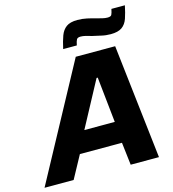

<svg xmlns="http://www.w3.org/2000/svg" viewBox="-172 -1009 1006 1115"><g transform="rotate(-15 331.5 -451.5)"><path d="M-43 0 329 -688H566L645 0H475L459 -136H206L132 0ZM267 -264H450L421 -538H414ZM270 -750Q280 -796 291.5 -827Q303 -858 326 -875Q349 -892 393 -892Q422 -892 449.5 -886Q477 -880 501 -873Q520 -868 536 -864Q552 -860 567 -860Q586 -860 591 -869Q596 -878 601 -903H682Q673 -859 662 -827Q651 -795 627.5 -778.5Q604 -762 560 -762Q530 -762 503.5 -768.5Q477 -775 452 -780Q433 -786 416.5 -790Q400 -794 386 -794Q368 -794 362.5 -784.5Q357 -775 352 -750Z"/></g></svg>

Font: Saira Thin
Style: Bold Italic
Weight: 700
Italic angle: -12°
Version: Version 1.101